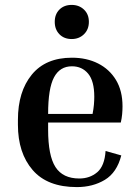

<svg xmlns="http://www.w3.org/2000/svg" viewBox="-20 -752 569 782"><path d="M474 -119Q456 -49 407 -19.5Q358 10 293 10Q173 10 113 -59.5Q53 -129 53 -244V-264Q53 -379 109.5 -448Q166 -517 273 -517Q333 -517 379.5 -493.5Q426 -470 452.5 -426Q479 -382 479 -319Q479 -304 477.5 -287Q476 -270 472 -253H176V-224Q176 -118 206 -71.5Q236 -25 303 -25Q346 -25 376 -50.5Q406 -76 410 -137ZM273 -482Q224 -482 200 -437Q176 -392 176 -288H357Q361 -308 362.5 -325.5Q364 -343 364 -358Q364 -422 339 -452Q314 -482 273 -482ZM272 -593Q241 -593 222 -612.5Q203 -632 203 -663Q203 -694 222 -713Q241 -732 272 -732Q302 -732 322 -713Q342 -694 342 -663Q342 -632 322 -612.5Q302 -593 272 -593Z"/></svg>

Font: Inria Serif
Style: Bold
Weight: 700
Designer: Black Foundry Team
Foundry: Black Foundry
Version: Version 1.000; ttfautohint (v1.8.3)